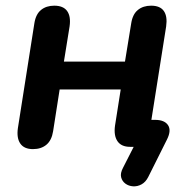

<svg xmlns="http://www.w3.org/2000/svg" viewBox="-20 -517 678 676"><path d="M502 106Q493 124 478.5 132Q464 140 448.5 139Q433 138 421.5 129.5Q410 121 406.5 107Q403 93 413 74L468 -34L467 0H438Q407 0 393.5 -20Q380 -40 385 -75L405 -202H190L167 -55Q162 -23 143.5 -7.5Q125 8 96 8Q65 8 51.5 -11.5Q38 -31 43 -66L101 -435Q106 -467 124.5 -482Q143 -497 171 -497Q203 -497 216.5 -478Q230 -459 225 -424L205 -300H420L442 -435Q447 -467 465.5 -482Q484 -497 512 -497Q544 -497 557 -478Q570 -459 565 -424L507 -57L497 -95H526Q559 -95 571.5 -76.5Q584 -58 568 -26Z"/></svg>

Font: Nunito ExtraLight
Style: Italic
Weight: 200
Italic angle: -9°
Designer: Vernon Adams
Foundry: Vernon Adams
Version: Version 3.602